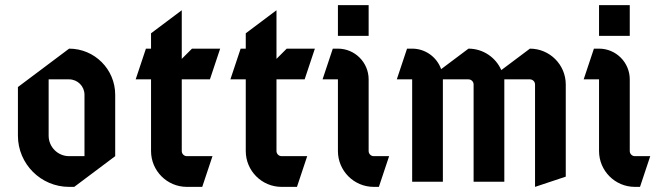

<svg xmlns="http://www.w3.org/2000/svg" viewBox="-20 -710 2580 750"><path d="M170 -400H250C283.1 -400 310 -373.1 310 -340V-100H250C205.8 -100 170 -135.8 170 -180ZM250 -520 50 -370V-180C50 -69.6 139.6 20 250 20H270L430 -100V-340C430 -439.4 349.4 -520 250 -520Z M690 -670 570 -580V-520H550L510 -400H570V-120C570 -42.7 632.7 20 710 20H770L810 -100H710C699 -100 690 -109 690 -120V-400H800L840 -520H730L690 -480Z M1060 -670 940 -580V-520H920L880 -400H940V-120C940 -42.7 1002.7 20 1080 20H1140L1180 -100H1080C1069 -100 1060 -109 1060 -120V-400H1170L1210 -520H1100L1060 -480Z M1280 -520 1240 -400H1300V-120C1300 -42.7 1362.7 20 1440 20H1460L1500 -100H1440C1429 -100 1420 -109 1420 -120V-400C1420 -466.2 1366.2 -520 1300 -520ZM1300 -690V-570H1420V-690Z M1570 -520 1530 -400H1590V0H1710V-400H1810C1821 -400 1830 -391 1830 -380V0H1950V-400H2050C2061 -400 2070 -391 2070 -380V20L2190 -20V-380C2190 -457.3 2127.3 -520 2050 -520L1938.2 -436.2C1916.6 -485.5 1867.3 -520 1810 -520L1703.2 -439.9C1686.7 -486.5 1642.3 -520 1590 -520Z M2300 -520 2260 -400H2320V-120C2320 -42.7 2382.7 20 2460 20H2480L2520 -100H2460C2449 -100 2440 -109 2440 -120V-400C2440 -466.2 2386.2 -520 2320 -520ZM2320 -690V-570H2440V-690Z"/></svg>

Font: Abibas
Style: Medium
Weight: 500
Version: Version 0.3